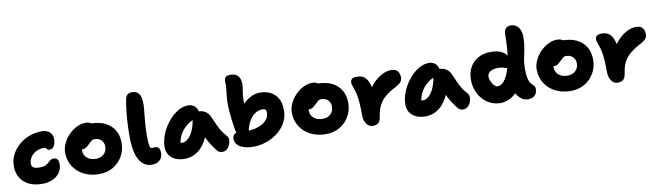

<svg xmlns="http://www.w3.org/2000/svg" viewBox="-40 -1358 6763 1976"><g transform="rotate(-10 3341.5 -370.5)"><path d="M286 9Q201 9 143 -20.5Q85 -50 55.5 -101.5Q26 -153 26 -220Q26 -284 53.5 -339Q81 -394 129 -436Q177 -478 239 -501.5Q301 -525 371 -525Q405 -525 430 -513Q455 -501 469 -478.5Q483 -456 483 -424Q483 -382 466 -353Q449 -324 418 -324Q403 -324 397 -331.5Q391 -339 385 -346Q379 -353 361 -353Q315 -353 279 -333Q243 -313 222.5 -281.5Q202 -250 202 -216Q202 -202 208 -189.5Q214 -177 232 -169.5Q250 -162 287 -162Q325 -162 346.5 -172Q368 -182 381.5 -195Q395 -208 408 -218Q421 -228 441 -228Q468 -228 481 -211Q494 -194 494 -158Q494 -110 467.5 -72.5Q441 -35 394 -13Q347 9 286 9Z M880 12Q790 12 720 -23.5Q650 -59 610 -122Q570 -185 570 -266Q570 -315 592.5 -362.5Q615 -410 652.5 -448.5Q690 -487 736.5 -510Q783 -533 830 -533Q850 -533 868 -527Q878 -523 887 -516Q970 -514 1030 -486Q1093 -455 1126.5 -399Q1160 -343 1160 -266Q1160 -187 1123 -124Q1086 -61 1023 -24.5Q960 12 880 12ZM746 -269Q745 -264 745 -259Q745 -210 780 -179.5Q815 -149 875 -149Q924 -149 956 -179Q988 -209 988 -258Q988 -300 961 -325.5Q934 -351 892 -351Q871 -351 857 -339Q843 -327 823 -307Q809 -293 797.5 -284.5Q786 -276 774 -272.5Q762 -269 746 -269Q746 -269 746 -269Z M1431 11Q1412 11 1388 5Q1364 -1 1340 -19.5Q1316 -38 1296 -74Q1276 -110 1264 -169Q1252 -228 1252 -317Q1252 -390 1255.5 -454.5Q1259 -519 1266 -579Q1273 -639 1283 -696Q1289 -730 1307 -745Q1325 -760 1357 -760Q1402 -760 1426.5 -728Q1451 -696 1451 -625Q1451 -594 1447.5 -559.5Q1444 -525 1440 -485.5Q1436 -446 1432.5 -399.5Q1429 -353 1429 -297Q1429 -247 1431.5 -219Q1434 -191 1438 -178Q1442 -165 1447.5 -162Q1453 -159 1459 -159Q1465 -159 1470 -159.5Q1475 -160 1479 -160.5Q1483 -161 1487 -161Q1519 -161 1530.5 -142Q1542 -123 1542 -94Q1542 -45 1511 -17Q1480 11 1431 11Z M1770 10Q1716 10 1675 -9Q1634 -28 1611 -62.5Q1588 -97 1588 -143Q1588 -195 1605.5 -249.5Q1623 -304 1654 -353.5Q1685 -403 1725 -442Q1765 -481 1810 -503.5Q1855 -526 1900 -526Q1942 -526 1971 -499Q1992 -478 1998 -446Q2039 -445 2069 -425Q2100 -403 2113 -372Q2133 -329 2148.5 -292Q2164 -255 2184.5 -220Q2205 -185 2240 -147Q2255 -131 2255.5 -105.5Q2256 -80 2245.5 -54Q2235 -28 2214.5 -10.5Q2194 7 2165 7Q2146 7 2134 0Q2122 -7 2114 -16Q2092 -43 2075 -67.5Q2058 -92 2043 -119Q2029 -143 2016 -173Q2005 -148 1993 -128Q1962 -77 1926 -46.5Q1890 -16 1850.5 -3Q1811 10 1770 10ZM1921 -368Q1887 -355 1858 -331Q1810 -292 1783 -239Q1763 -200 1757 -159Q1767 -158 1777 -158Q1824 -158 1866 -218Q1903 -271 1921 -368Z M2487 10Q2455 10 2422.5 4Q2390 -2 2362.5 -15.5Q2335 -29 2318 -51Q2301 -73 2301 -105Q2301 -139 2325 -155Q2332 -160 2342 -164Q2337 -176 2334 -190Q2325 -241 2318.5 -292.5Q2312 -344 2308.5 -388.5Q2305 -433 2305 -464Q2305 -508 2308 -540.5Q2311 -573 2314.5 -598.5Q2318 -624 2319.5 -645.5Q2321 -667 2319 -690Q2316 -720 2329 -740.5Q2342 -761 2380 -761Q2414 -761 2438.5 -748.5Q2463 -736 2476 -710Q2489 -684 2489 -643Q2489 -630 2486.5 -612Q2484 -594 2480.5 -572.5Q2477 -551 2474.5 -527.5Q2472 -504 2472 -480Q2472 -459 2472 -441Q2476 -446 2481 -451Q2513 -483 2557.5 -505Q2602 -527 2653 -527Q2711 -527 2758.5 -504Q2806 -481 2835 -432Q2864 -383 2864 -305Q2864 -236 2832.5 -178.5Q2801 -121 2747 -78.5Q2693 -36 2625.5 -13Q2558 10 2487 10ZM2471 -163Q2473 -163 2475 -163Q2505 -163 2541 -171.5Q2577 -180 2610.5 -198Q2644 -216 2665.5 -245Q2687 -274 2687 -314Q2687 -327 2683.5 -335.5Q2680 -344 2672 -348.5Q2664 -353 2650 -353Q2604 -353 2567.5 -328Q2531 -303 2507 -260Q2483 -218 2471 -163Z M3249 12Q3159 12 3089 -23.5Q3019 -59 2979 -122Q2939 -185 2939 -266Q2939 -315 2961.5 -362.5Q2984 -410 3021.5 -448.5Q3059 -487 3105.5 -510Q3152 -533 3199 -533Q3219 -533 3237 -527Q3247 -523 3256 -516Q3339 -514 3399 -486Q3462 -455 3495.5 -399Q3529 -343 3529 -266Q3529 -187 3492 -124Q3455 -61 3392 -24.5Q3329 12 3249 12ZM3115 -269Q3114 -264 3114 -259Q3114 -210 3149 -179.5Q3184 -149 3244 -149Q3293 -149 3325 -179Q3357 -209 3357 -258Q3357 -300 3330 -325.5Q3303 -351 3261 -351Q3240 -351 3226 -339Q3212 -327 3192 -307Q3178 -293 3166.5 -284.5Q3155 -276 3143 -272.5Q3131 -269 3115 -269Q3115 -269 3115 -269Z M3739 12Q3712 12 3691.5 -4Q3671 -20 3659 -49Q3647 -78 3647 -115Q3647 -185 3643.5 -237Q3640 -289 3632 -329.5Q3624 -370 3611 -403Q3601 -429 3598 -441.5Q3595 -454 3595 -468Q3595 -489 3610.5 -502Q3626 -515 3661 -515Q3693 -515 3717.5 -504.5Q3742 -494 3760 -470Q3778 -446 3790 -405Q3793 -393 3796 -381Q3826 -423 3863 -454Q3901 -486 3941.5 -503.5Q3982 -521 4021 -521Q4067 -521 4088 -496Q4109 -471 4109 -429Q4109 -400 4090.5 -379.5Q4072 -359 4029 -337Q3975 -310 3938 -280.5Q3901 -251 3878 -219Q3855 -187 3843 -153Q3831 -119 3826 -82Q3821 -44 3809.5 -23.5Q3798 -3 3780.5 4.5Q3763 12 3739 12Z M4286 10Q4232 10 4191 -9Q4150 -28 4127 -62.5Q4104 -97 4104 -143Q4104 -195 4121.5 -249.5Q4139 -304 4170 -353.5Q4201 -403 4241 -442Q4281 -481 4326 -503.5Q4371 -526 4416 -526Q4458 -526 4487 -499Q4508 -478 4514 -446Q4555 -445 4585 -425Q4616 -403 4629 -372Q4649 -329 4664.5 -292Q4680 -255 4700.5 -220Q4721 -185 4756 -147Q4771 -131 4771.5 -105.5Q4772 -80 4761.5 -54Q4751 -28 4730.5 -10.5Q4710 7 4681 7Q4662 7 4650 0Q4638 -7 4630 -16Q4608 -43 4591 -67.5Q4574 -92 4559 -119Q4545 -143 4532 -173Q4521 -148 4509 -128Q4478 -77 4442 -46.5Q4406 -16 4366.5 -3Q4327 10 4286 10ZM4437 -368Q4403 -355 4374 -331Q4326 -292 4299 -239Q4279 -200 4273 -159Q4283 -158 4293 -158Q4340 -158 4382 -218Q4419 -271 4437 -368Z M5076 9Q5018 9 4969.5 -14Q4921 -37 4886 -77Q4851 -117 4832 -169Q4813 -221 4813 -279Q4813 -354 4844.5 -410Q4876 -466 4933 -497Q4990 -528 5065 -527Q5121 -527 5161 -511.5Q5201 -496 5223 -466Q5226 -462 5228 -458Q5241 -554 5241 -678Q5241 -717 5260 -738.5Q5279 -760 5312 -760Q5365 -760 5395.5 -717.5Q5426 -675 5421 -593Q5417 -530 5407 -483Q5397 -436 5388.5 -392Q5380 -348 5380 -294Q5380 -234 5387.5 -199.5Q5395 -165 5406.5 -147.5Q5418 -130 5429 -120.5Q5440 -111 5447.5 -101Q5455 -91 5455 -71Q5455 -29 5429 -4.5Q5403 20 5360 20Q5329 20 5302.5 5Q5276 -10 5256 -36Q5246 -49 5238 -64Q5201 -27 5160 -10Q5114 9 5076 9ZM5202 -333Q5196 -334 5191 -336Q5182 -339 5172 -342.5Q5162 -346 5147.5 -349Q5133 -352 5110 -352Q5059 -352 5028 -333Q4997 -314 4997 -279Q4997 -254 5009 -228Q5021 -202 5038.5 -184Q5056 -166 5071 -166Q5120 -166 5158 -227Q5184 -268 5202 -333Z M5808 12Q5718 12 5648 -23.5Q5578 -59 5538 -122Q5498 -185 5498 -266Q5498 -315 5520.5 -362.5Q5543 -410 5580.5 -448.5Q5618 -487 5664.5 -510Q5711 -533 5758 -533Q5778 -533 5796 -527Q5806 -523 5815 -516Q5898 -514 5958 -486Q6021 -455 6054.5 -399Q6088 -343 6088 -266Q6088 -187 6051 -124Q6014 -61 5951 -24.5Q5888 12 5808 12ZM5674 -269Q5673 -264 5673 -259Q5673 -210 5708 -179.5Q5743 -149 5803 -149Q5852 -149 5884 -179Q5916 -209 5916 -258Q5916 -300 5889 -325.5Q5862 -351 5820 -351Q5799 -351 5785 -339Q5771 -327 5751 -307Q5737 -293 5725.5 -284.5Q5714 -276 5702 -272.5Q5690 -269 5674 -269Q5674 -269 5674 -269Z M6298 12Q6271 12 6250.5 -4Q6230 -20 6218 -49Q6206 -78 6206 -115Q6206 -185 6202.5 -237Q6199 -289 6191 -329.5Q6183 -370 6170 -403Q6160 -429 6157 -441.5Q6154 -454 6154 -468Q6154 -489 6169.5 -502Q6185 -515 6220 -515Q6252 -515 6276.5 -504.5Q6301 -494 6319 -470Q6337 -446 6349 -405Q6352 -393 6355 -381Q6385 -423 6422 -454Q6460 -486 6500.5 -503.5Q6541 -521 6580 -521Q6626 -521 6647 -496Q6668 -471 6668 -429Q6668 -400 6649.5 -379.5Q6631 -359 6588 -337Q6534 -310 6497 -280.5Q6460 -251 6437 -219Q6414 -187 6402 -153Q6390 -119 6385 -82Q6380 -44 6368.5 -23.5Q6357 -3 6339.5 4.5Q6322 12 6298 12Z"/></g></svg>

Font: Shantell Sans Light ExtraBold
Style: Regular
Weight: 800
Version: Version 1.011;[c5ecc13dd]